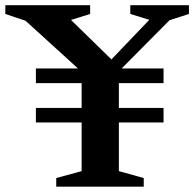

<svg xmlns="http://www.w3.org/2000/svg" viewBox="-52 -702 730 722"><path d="M563 -296V-241.5H83V-296ZM563 -444.5V-389.5H83V-444.5ZM395 -434V-58.5L488.5 -32.5V0H159.5V-32.5L255 -58.5V-432L44 -624L-32 -649.5V-682.5H287V-649.5L215 -627L383 -463L353.5 -464.5L509.5 -627.5L438 -649.5V-682.5H658.5V-649.5L585.5 -626Z"/></svg>

Font: Newsreader SemiBold
Style: Regular
Weight: 600
Designer: Hugues Gentile
Foundry: Production Type
Version: Version 1.003